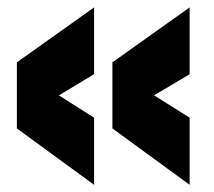

<svg xmlns="http://www.w3.org/2000/svg" viewBox="-20 -565 582 522"><path d="M285.6 -395.5 495.6 -544.9V-363.3L398.9 -305.7L495.6 -245.1V-62.5L285.6 -215.8ZM25.9 -395.5 235.8 -544.9V-363.3L140.1 -305.7L235.8 -245.1V-62.5L25.9 -215.8Z"/></svg>

Font: Paytone One
Style: Regular
Weight: 400
Designer: vernon adams
Foundry: vernon adams
Version: 1.000